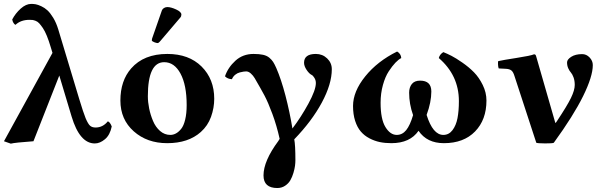

<svg xmlns="http://www.w3.org/2000/svg" viewBox="-28 -718 3057 976"><path d="M540 -75.2Q531.2 -31.7 505.6 -10.3Q480 11.2 454.1 11.2Q377 11.2 335.9 -126L273.4 -334L142.1 0Q47.9 6.8 26.9 12.2L-7.8 0L238.8 -449.2L230 -478Q220.2 -511.2 210 -536.1Q199.7 -561 189.7 -575.7Q179.7 -590.3 171.4 -599.4Q163.1 -608.4 153.1 -612.1Q143.1 -615.7 137.2 -616.5Q131.3 -617.2 122.1 -617.2Q77.6 -617.2 50.8 -591.8Q45.4 -593.8 40.5 -601.6Q35.6 -609.4 34.2 -619.1Q50.3 -649.9 77.1 -674.1Q104 -698.2 130.9 -698.2Q142.1 -698.2 153.3 -696.3Q164.6 -694.3 181.6 -686.5Q198.7 -678.7 213.1 -665.5Q227.5 -652.3 242.7 -627.4Q257.8 -602.5 268.1 -568.8L375 -213.9Q395.5 -146 407.2 -117.2Q419.9 -87.4 430.2 -78.6Q440.4 -69.8 458 -69.8Q494.6 -69.8 520 -101.1Q530.8 -98.6 540 -75.2Z M822.8 -682.1Q840.8 -682.1 867.4 -669.9Q894 -657.7 894 -644Q894 -634.8 888.7 -628.9L784.7 -506.8Q777.8 -499 773.9 -499Q767.1 -499 755.4 -503.7Q743.7 -508.3 743.7 -513.2Q743.7 -517.6 745.1 -522L794.9 -665Q797.9 -672.9 805.9 -677.5Q814 -682.1 822.8 -682.1ZM806.6 -401.9Q723.6 -401.9 723.6 -229Q723.6 -199.2 730.2 -166.7Q736.8 -134.3 749.8 -103.3Q762.7 -72.3 785.6 -52.2Q808.6 -32.2 837.9 -32.2Q852.5 -32.2 866.2 -39.6Q879.9 -46.9 892.8 -62.7Q905.8 -78.6 913.3 -109.9Q920.9 -141.1 920.9 -184.1Q920.9 -285.6 889.6 -343.8Q858.4 -401.9 806.6 -401.9ZM584 -207Q584 -307.6 638.7 -370.1Q703.1 -443.8 822.8 -443.8Q932.1 -443.8 996.6 -379.9Q1061 -315.9 1061 -215.8Q1061 -169.4 1044.7 -124Q1028.3 -78.6 992.7 -46.9Q929.2 9.8 821.8 9.8Q719.7 9.8 651.9 -50.5Q584 -110.8 584 -207Z M1658.7 -366.2Q1658.7 -291 1607.9 -196.5Q1557.1 -102.1 1467.8 -9.8Q1473.6 19 1473.6 96.2Q1473.6 108.9 1471.7 124.5Q1469.7 140.1 1463.6 160.9Q1457.5 181.6 1448 198.2Q1438.5 214.8 1421.1 226.3Q1403.8 237.8 1381.8 237.8Q1311.5 237.8 1311.5 173.8Q1311.5 100.6 1386.7 -1L1393.6 -12.2Q1378.4 -80.1 1356.7 -138.7Q1335 -197.3 1316.7 -231.9Q1298.3 -266.6 1266.6 -320.8Q1258.8 -334 1247.1 -344.5Q1235.4 -355 1223.6 -355Q1217.3 -355 1210.4 -354Q1203.6 -353 1190.9 -349.9Q1178.2 -346.7 1167.5 -337.9Q1156.7 -329.1 1150.9 -315.4Q1128.9 -316.4 1115.7 -330.1Q1130.9 -375 1168.7 -409.4Q1206.5 -443.8 1260.7 -443.8Q1289.6 -443.8 1309.1 -439.5Q1328.6 -435.1 1341.1 -424.6Q1353.5 -414.1 1360.4 -403.3Q1367.7 -392.1 1376.5 -372.1Q1400.9 -316.4 1422.9 -232.9Q1444.8 -148.9 1458.5 -64.9Q1502.4 -122.6 1540 -191.7Q1577.6 -260.7 1577.6 -295.9Q1577.6 -310.1 1570.3 -322Q1563 -334 1556.6 -336.9Q1543.5 -343.3 1530.5 -362.8Q1517.6 -382.3 1517.6 -398.9Q1517.6 -443.8 1577.6 -443.8Q1611.3 -443.8 1635 -421.1Q1658.7 -398.4 1658.7 -366.2Z M2444.8 -207Q2444.8 -109.4 2387 -49.8Q2329.1 9.8 2228.5 9.8Q2142.1 9.8 2099.6 -53.2Q2056.2 9.8 1961.4 9.8Q1929.7 9.8 1902.6 4.2Q1875.5 -1.5 1849.9 -14.9Q1824.2 -28.3 1806.2 -49.3Q1788.1 -70.3 1777.3 -103.5Q1766.6 -136.7 1766.6 -179.2Q1766.6 -252.9 1828.6 -329.8Q1890.6 -406.7 1990.7 -456.1Q2010.3 -444.8 2011.7 -422.9Q1998 -416 1981.9 -399.2Q1965.8 -382.3 1948 -355.2Q1930.2 -328.1 1918.5 -285.9Q1906.7 -243.7 1906.7 -195.8Q1906.7 -112.3 1931.2 -72.3Q1955.6 -32.2 1988.8 -32.2Q2017.1 -32.2 2036.9 -56.6Q2056.6 -81.1 2071.8 -132.8Q2051.8 -189 2051.8 -247.1Q2051.8 -273.4 2065.4 -290.8Q2079.1 -308.1 2107.4 -308.1Q2164.6 -308.1 2164.6 -252.9Q2164.6 -198.7 2140.6 -133.8Q2172.4 -32.2 2225.6 -32.2Q2253.9 -32.2 2272.2 -56.4Q2290.5 -80.6 2297.6 -117.4Q2304.7 -154.3 2304.7 -204.1Q2304.7 -335 2202.6 -422.9Q2207 -441.4 2225.6 -453.1Q2245.1 -445.3 2267.1 -434.1Q2289.1 -422.9 2322.5 -399.7Q2356 -376.5 2381.6 -350.3Q2407.2 -324.2 2426 -285.9Q2444.8 -247.6 2444.8 -207Z M2587.4 -331.1Q2581.1 -352.1 2571.8 -359.6Q2562.5 -367.2 2544.4 -368.2L2507.3 -370.1Q2504.4 -375.5 2503.7 -388.7Q2502.9 -401.9 2504.4 -407.2Q2527.3 -412.6 2598.4 -423.6Q2669.4 -434.6 2686.5 -441.9Q2691.4 -441.9 2693.8 -439.5Q2696.3 -437 2698.2 -429.2L2793.5 -98.1Q2794.9 -92.8 2795.9 -92.8Q2796.9 -92.8 2802.7 -101.6Q2855 -180.2 2874.3 -220Q2893.6 -259.8 2893.6 -286.1Q2893.6 -308.1 2887.5 -324.7Q2881.3 -341.3 2874 -349.4Q2866.7 -357.4 2860.6 -370.8Q2854.5 -384.3 2854.5 -400.9Q2854.5 -415.5 2875.7 -429.2Q2897 -442.9 2931.2 -442.9Q2953.1 -442.9 2969.2 -425.8Q2985.4 -408.7 2985.4 -387.2Q2985.4 -329.6 2936.3 -229.7Q2887.2 -129.9 2787.1 7.8Q2779.8 11.2 2742.7 11Q2705.6 10.7 2698.2 7.8Z"/></svg>

Font: Linux Libertine G
Style: Bold
Weight: 700
Designer: Philipp H. Poll
Foundry: Philipp H. Poll
Version: Version 5.0.3